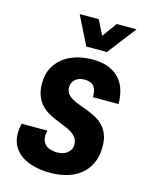

<svg xmlns="http://www.w3.org/2000/svg" viewBox="-112 -794 680 877"><g transform="rotate(15 228.0 -355.5)"><path d="M22 -124Q22 -132.3 22.9 -140.9Q23.9 -149.4 24.9 -156.2Q26.4 -164.1 27.8 -170.9H149.9L147.9 -161.1Q147 -157.2 146.5 -153.1Q146 -148.9 146 -146Q146 -128.4 152.3 -116.9Q158.7 -105.5 168.9 -98.4Q179.2 -91.3 192.6 -88.6Q206.1 -85.9 220.2 -85.9Q230.5 -85.9 241.9 -88.9Q253.4 -91.8 262.9 -98.4Q272.5 -105 278.8 -115.2Q285.2 -125.5 285.2 -140.1Q285.2 -159.7 275.9 -172.6Q266.6 -185.5 251.5 -195.1Q236.3 -204.6 217 -211.9Q197.8 -219.2 177.5 -227.8Q157.2 -236.3 137.9 -247.3Q118.7 -258.3 103.5 -275.1Q88.4 -292 79.1 -315.9Q69.8 -339.8 69.8 -374Q69.8 -414.6 85.4 -445.3Q101.1 -476.1 127.7 -496.6Q154.3 -517.1 189.5 -527.6Q224.6 -538.1 264.2 -538.1Q313 -538.1 345.2 -524.2Q377.4 -510.3 396.7 -487.1Q416 -463.9 424.1 -433.8Q432.1 -403.8 432.1 -372.1H311Q311 -386.7 308.8 -399.2Q306.6 -411.6 300.3 -420.7Q293.9 -429.7 282.2 -434.8Q270.5 -439.9 252 -439.9Q240.2 -439.9 229.7 -436.3Q219.2 -432.6 211.2 -426Q203.1 -419.4 198.5 -409.7Q193.8 -399.9 193.8 -388.2Q193.8 -370.1 203.1 -358.2Q212.4 -346.2 227.8 -337.4Q243.2 -328.6 262.9 -321.8Q282.7 -314.9 303 -306.9Q323.2 -298.8 343 -288.1Q362.8 -277.3 378.2 -261.2Q393.6 -245.1 402.8 -221.7Q412.1 -198.2 412.1 -165Q412.1 -117.2 395.5 -83.5Q378.9 -49.8 351.1 -28.6Q323.2 -7.3 287.1 2.4Q251 12.2 211.9 12.2Q168 12.2 132.8 2.9Q97.7 -6.3 73 -23.9Q48.3 -41.5 35.2 -66.9Q22 -92.3 22 -124ZM244.6 -723.1 279.3 -653.8 329.6 -723.1H423.3L319.3 -587.9H221.7L154.3 -723.1Z"/></g></svg>

Font: Archivo Narrow
Style: Bold Italic
Weight: 700
Italic angle: -8°
Designer: Hector Gatti
Foundry: Hector Gatti
Version: 1.002; ttfautohint (v0.8)